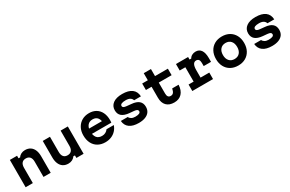

<svg xmlns="http://www.w3.org/2000/svg" viewBox="176 -2248 5647 3741"><g transform="rotate(-30 3000.0 -377.5)"><path d="M98 0V-615H260V-558H297Q319 -594 358.5 -614Q398 -634 447 -634Q515 -634 563 -603Q611 -572 636.5 -513.5Q662 -455 662 -372V0H500V-342Q500 -412 469.5 -448.5Q439 -485 380 -485Q321 -485 290.5 -448.5Q260 -412 260 -342V0Z M1402 -615V0H1240V-57H1203Q1181 -21 1141.5 -1Q1102 19 1053 19Q985 19 937 -12Q889 -43 863.5 -102Q838 -161 838 -243V-615H1000V-273Q1000 -203 1030.5 -166.5Q1061 -130 1120 -130Q1179 -130 1209.5 -166.5Q1240 -203 1240 -273V-615Z M1707 -372H2084L2034 -311Q2034 -400 1997 -447Q1960 -494 1887 -494Q1813 -494 1773 -445Q1733 -396 1733 -311Q1733 -220 1772 -170.5Q1811 -121 1891 -121Q1935 -121 1970 -139.5Q2005 -158 2028 -191H2192Q2169 -125 2125 -78Q2081 -31 2020 -6Q1959 19 1886 19Q1792 19 1722 -21Q1652 -61 1614 -135Q1576 -209 1576 -311Q1576 -408 1615.5 -480.5Q1655 -553 1725 -593.5Q1795 -634 1887 -634Q1976 -634 2041 -595Q2106 -556 2141.5 -484Q2177 -412 2177 -311Q2177 -297 2176 -282Q2175 -267 2173 -255H1707Z M2505 -191Q2519 -159 2553 -140Q2587 -121 2638 -121Q2697 -121 2726.5 -135Q2756 -149 2756 -178Q2756 -202 2736 -214.5Q2716 -227 2672 -231L2571 -240Q2461 -250 2406 -296.5Q2351 -343 2351 -428Q2351 -524 2425 -579Q2499 -634 2632 -634Q2773 -634 2848.5 -577.5Q2924 -521 2929 -411H2776Q2764 -451 2728 -472.5Q2692 -494 2631 -494Q2569 -494 2538 -479.5Q2507 -465 2507 -435Q2507 -414 2527 -401.5Q2547 -389 2591 -385L2692 -375Q2803 -366 2857.5 -319Q2912 -272 2912 -187Q2912 -121 2880 -75.5Q2848 -30 2786.5 -5.5Q2725 19 2638 19Q2505 19 2431.5 -35Q2358 -89 2350 -191Z M3364 -774V-615H3653V-469H3364V-222Q3364 -175 3382.5 -151Q3401 -127 3439 -127Q3477 -127 3499 -153Q3521 -179 3534 -240H3678Q3671 -115 3608 -48Q3545 19 3436 19Q3323 19 3262.5 -44Q3202 -107 3202 -222V-469H3075V-615H3202V-774Z M3835 -615H4108V-558H4146Q4165 -594 4202 -614Q4239 -634 4285 -634Q4365 -634 4406.5 -573.5Q4448 -513 4448 -396V-310H4283V-382Q4283 -479 4209 -479Q4163 -479 4140.5 -437.5Q4118 -396 4118 -310V-146H4314V0H3848V-146H3962V-469H3835Z M4875 19Q4780 19 4708.5 -21.5Q4637 -62 4597.5 -135.5Q4558 -209 4558 -307Q4558 -406 4597.5 -479.5Q4637 -553 4708.5 -593.5Q4780 -634 4875 -634Q4971 -634 5042 -593.5Q5113 -553 5152.5 -479.5Q5192 -406 5192 -307Q5192 -209 5152.5 -135.5Q5113 -62 5042 -21.5Q4971 19 4875 19ZM4875 -127Q4950 -127 4992.5 -175.5Q5035 -224 5035 -307Q5035 -391 4992.5 -439.5Q4950 -488 4875 -488Q4801 -488 4758 -439.5Q4715 -391 4715 -307Q4715 -224 4758 -175.5Q4801 -127 4875 -127Z M5505 -191Q5519 -159 5553 -140Q5587 -121 5638 -121Q5697 -121 5726.5 -135Q5756 -149 5756 -178Q5756 -202 5736 -214.5Q5716 -227 5672 -231L5571 -240Q5461 -250 5406 -296.5Q5351 -343 5351 -428Q5351 -524 5425 -579Q5499 -634 5632 -634Q5773 -634 5848.5 -577.5Q5924 -521 5929 -411H5776Q5764 -451 5728 -472.5Q5692 -494 5631 -494Q5569 -494 5538 -479.5Q5507 -465 5507 -435Q5507 -414 5527 -401.5Q5547 -389 5591 -385L5692 -375Q5803 -366 5857.5 -319Q5912 -272 5912 -187Q5912 -121 5880 -75.5Q5848 -30 5786.5 -5.5Q5725 19 5638 19Q5505 19 5431.5 -35Q5358 -89 5350 -191Z"/></g></svg>

Font: Martian Mono SemiExpanded
Style: Bold
Weight: 700
Width: 6
Designer: Roman Shamin
Foundry: Evil Martians
Version: Version 1.000